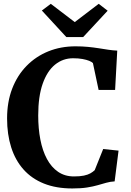

<svg xmlns="http://www.w3.org/2000/svg" viewBox="-20 -1000 702 1030"><path d="M368 11Q281.5 11 215.8 -15.2Q150 -41.5 106 -91Q62 -140.5 40 -209.8Q18 -279 18 -364.5Q18 -453.5 45.5 -524.8Q73 -596 122.8 -646.8Q172.5 -697.5 239.2 -724.5Q306 -751.5 385 -751.5Q421 -751.5 451.8 -748.5Q482.5 -745.5 509.5 -741.2Q536.5 -737 561 -733.2Q585.5 -729.5 609 -728.5L597.5 -517.5H509L478.5 -661.5Q472.5 -668 458.2 -673.8Q444 -679.5 422.5 -683.5Q401 -687.5 372 -687.5Q317.5 -687.5 275.2 -653.2Q233 -619 209 -550.8Q185 -482.5 185 -380.5Q185 -311 196.5 -251.2Q208 -191.5 231.8 -147.2Q255.5 -103 291.8 -78.2Q328 -53.5 376.5 -53.5Q409 -53.5 430.2 -58Q451.5 -62.5 465 -70.2Q478.5 -78 488 -87L533.5 -200.5L616 -192L595 -27Q571 -25.5 549.8 -19.5Q528.5 -13.5 504.2 -6.5Q480 0.5 447.2 5.8Q414.5 11 368 11ZM336 -801 204.5 -943.5 252.5 -979.5 381 -881.5 509.5 -979.5 557.5 -942.5 426 -801Z"/></svg>

Font: Merriweather 20pt
Style: Bold
Weight: 700
Version: Version 2.100